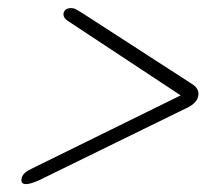

<svg xmlns="http://www.w3.org/2000/svg" viewBox="-20 -580 518 474"><path d="M137 -548Q140.5 -560 155.5 -560Q162 -560 168 -556.8Q174 -553.5 182 -548.5L453.5 -373Q474 -360.5 469 -341Q464.5 -323.5 437 -311.5L76.5 -135Q55 -125.5 44.5 -125.5Q29 -125.5 34 -142Q37.5 -154 58 -163.5L426 -344.5L149.5 -527Q134.5 -536.5 137 -548Z"/></svg>

Font: Fraunces 72pt S050 Light
Style: Italic
Weight: 300
Italic angle: -16°
Version: Version 1.000; ttfautohint (v1.8.3)